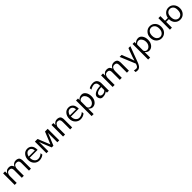

<svg xmlns="http://www.w3.org/2000/svg" viewBox="780 -2931 5551 5551"><g transform="rotate(-45 3555.0 -156.0)"><path d="M75 0V-473H154V-381Q172 -418 209.5 -449.5Q247 -481 304 -481Q341 -481 368 -471.5Q395 -462 408.5 -446.5Q422 -431 429.5 -417.5Q437 -404 440 -391L444 -378Q494 -481 596 -481Q636 -481 665 -469Q694 -457 708 -441.5Q722 -426 729.5 -400Q737 -374 738.5 -357Q740 -340 740 -314V-310V0H659V-313Q659 -392 613 -411Q589 -422 548 -419Q501 -416 475 -376Q449 -336 449 -274V0H366V-313Q366 -393 322 -411Q297 -422 256 -419Q210 -416 183.5 -376Q157 -336 156 -274Q156 -270 157 -267V0Z M858 -240Q858 -340 916 -412.5Q974 -485 1071 -485Q1152 -485 1206.5 -429Q1261 -373 1261 -248H935Q935 -229 940 -218Q942 -145 984.5 -97Q1027 -49 1088 -49Q1175 -49 1253 -119L1259 -53Q1180 9 1086 9Q991 9 924.5 -59.5Q858 -128 858 -240ZM940 -294H1192Q1186 -356 1154.5 -391.5Q1123 -427 1071 -427Q1021 -427 986 -388.5Q951 -350 940 -294Z M1373 0V-472H1481L1633 -99H1634L1786 -472H1897V0H1819V-327V-383L1795 -319L1668 -9H1599Q1583 -49 1549 -130.5Q1515 -212 1492 -270Q1469 -328 1451 -381V0Z M2053 0V-473H2131V-389Q2186 -481 2281 -481Q2321 -481 2350 -469Q2379 -457 2393 -441.5Q2407 -426 2414.5 -400Q2422 -374 2423.5 -357Q2425 -340 2425 -314V0H2344V-313Q2344 -367 2322.5 -395Q2301 -423 2243 -423Q2202 -423 2168.5 -377Q2135 -331 2135 -298V0Z M2542 -240Q2542 -340 2600 -412.5Q2658 -485 2755 -485Q2836 -485 2890.5 -429Q2945 -373 2945 -248H2619Q2619 -229 2624 -218Q2626 -145 2668.5 -97Q2711 -49 2772 -49Q2859 -49 2937 -119L2943 -53Q2864 9 2770 9Q2675 9 2608.5 -59.5Q2542 -128 2542 -240ZM2624 -294H2876Q2870 -356 2838.5 -391.5Q2807 -427 2755 -427Q2705 -427 2670 -388.5Q2635 -350 2624 -294Z M3055 166V-472H3135V-410Q3197 -481 3287 -481Q3361 -481 3410 -412.5Q3459 -344 3459 -238Q3459 -129 3402 -60Q3345 9 3263 9Q3236 9 3211.5 -1Q3187 -11 3174 -22Q3161 -33 3149 -46L3137 -59V166ZM3136 -352Q3136 -350 3136.5 -344Q3137 -338 3137 -335V-125Q3138 -98 3164 -73.5Q3190 -49 3228 -49Q3289 -49 3333 -102.5Q3377 -156 3377 -235Q3377 -264 3373 -284Q3361 -342 3324.5 -381.5Q3288 -421 3238 -421Q3200 -421 3169 -398Q3138 -375 3136 -352Z M3555 -119Q3555 -182 3629 -228Q3703 -274 3845 -278V-309Q3845 -374 3814.5 -402.5Q3784 -431 3752 -431Q3675 -431 3592 -379L3586 -442Q3668 -486 3755 -486Q3842 -486 3884.5 -433.5Q3927 -381 3927 -303V0H3847V-49Q3776 9 3672 9Q3613 9 3584 -33Q3555 -75 3555 -119ZM3634 -121Q3634 -95 3652 -77Q3670 -59 3699 -53Q3714 -50 3731 -50Q3796 -52 3845 -107V-231Q3752 -229 3693 -200Q3634 -171 3634 -121Z M4080 0V-473H4159V-381Q4177 -418 4214.5 -449.5Q4252 -481 4309 -481Q4346 -481 4373 -471.5Q4400 -462 4413.5 -446.5Q4427 -431 4434.5 -417.5Q4442 -404 4445 -391L4449 -378Q4499 -481 4601 -481Q4641 -481 4670 -469Q4699 -457 4713 -441.5Q4727 -426 4734.5 -400Q4742 -374 4743.5 -357Q4745 -340 4745 -314V-310V0H4664V-313Q4664 -392 4618 -411Q4594 -422 4553 -419Q4506 -416 4480 -376Q4454 -336 4454 -274V0H4371V-313Q4371 -393 4327 -411Q4302 -422 4261 -419Q4215 -416 4188.5 -376Q4162 -336 4161 -274Q4161 -270 4162 -267V0Z M4837 -472H4918Q4935 -430 4968.5 -347.5Q5002 -265 5019 -224Q5058 -120 5064 -91Q5069 -119 5099.5 -206Q5130 -293 5163 -380Q5196 -467 5198 -472H5276L5101 -3Q5089 28 5083 42Q5077 56 5060.5 86.5Q5044 117 5028.5 132Q5013 147 4988 160.5Q4963 174 4935 174Q4898 174 4856 167L4850 98Q4897 109 4920 109Q4946 112 4969 103Q4983 96 4994 81.5Q5005 67 5011 53.5Q5017 40 5027 13V14Q5030 2 5031 -3Q5030 -7 5026.5 -15Q5023 -23 5021 -28Z M5366 166V-472H5446V-410Q5508 -481 5598 -481Q5672 -481 5721 -412.5Q5770 -344 5770 -238Q5770 -129 5713 -60Q5656 9 5574 9Q5547 9 5522.5 -1Q5498 -11 5485 -22Q5472 -33 5460 -46L5448 -59V166ZM5447 -352Q5447 -350 5447.5 -344Q5448 -338 5448 -335V-125Q5449 -98 5475 -73.5Q5501 -49 5539 -49Q5600 -49 5644 -102.5Q5688 -156 5688 -235Q5688 -264 5684 -284Q5672 -342 5635.5 -381.5Q5599 -421 5549 -421Q5511 -421 5480 -398Q5449 -375 5447 -352Z M5854 -237Q5854 -344 5919 -414.5Q5984 -485 6080 -485Q6173 -485 6239.5 -416.5Q6306 -348 6306 -237Q6306 -127 6240.5 -59Q6175 9 6080 9Q5988 9 5921 -57.5Q5854 -124 5854 -237ZM5932 -244Q5932 -150 5977 -100Q6022 -50 6080 -50Q6139 -50 6183.5 -100Q6228 -150 6228 -244Q6228 -333 6183 -380Q6138 -427 6080 -427Q6021 -427 5976.5 -380.5Q5932 -334 5932 -244Z M6422 0V-472H6504V-283H6620Q6634 -372 6695.5 -428.5Q6757 -485 6842 -485Q6941 -485 7004.5 -413Q7068 -341 7068 -234Q7068 -130 7004 -60.5Q6940 9 6842 9Q6747 9 6681.5 -58Q6616 -125 6616 -237H6504V0ZM6698 -246Q6698 -145 6740 -98.5Q6782 -52 6842 -52Q6901 -52 6943.5 -98.5Q6986 -145 6986 -244Q6986 -339 6943.5 -383Q6901 -427 6842 -427Q6783 -427 6740.5 -383.5Q6698 -340 6698 -246Z"/></g></svg>

Font: Coval
Style: Light
Weight: 300
Foundry: Context Ltd
Version: Version 001.000